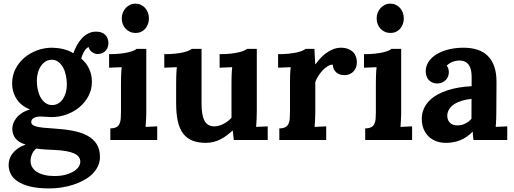

<svg xmlns="http://www.w3.org/2000/svg" viewBox="-20 -783 2874 1074"><path d="M284.7 55.7Q273.4 55.2 260.3 54.7Q247.1 54.2 233.6 53.2Q220.2 52.2 207 51Q193.8 49.8 183.1 47.9Q166.5 60.5 158.7 80.1Q150.9 99.6 150.9 117.2Q150.9 136.7 160.2 152.3Q169.4 168 187 179Q204.6 189.9 229.2 195.8Q253.9 201.7 284.7 201.7Q319.8 201.7 346.9 194.3Q374 187 392.3 175.5Q410.6 164.1 419.9 149.9Q429.2 135.7 429.2 121.6Q429.2 90.8 394 75Q358.9 59.1 284.7 55.7ZM270 -448.7Q250 -448.7 234.6 -439Q219.2 -429.2 208.3 -412.8Q197.3 -396.5 191.7 -375Q186 -353.5 186 -330.6Q186 -304.2 191.7 -279.8Q197.3 -255.4 208 -236.6Q218.8 -217.8 234.9 -206.5Q251 -195.3 271.5 -195.3Q291.5 -195.3 306.9 -205.1Q322.3 -214.8 332.8 -231Q343.3 -247.1 348.6 -267.3Q354 -287.6 354 -308.1Q354 -334.5 348.9 -359.6Q343.8 -384.8 333.3 -404.5Q322.8 -424.3 306.9 -436.5Q291 -448.7 270 -448.7ZM524.4 -481Q517.1 -481 509 -484.1Q501 -487.3 494.1 -492.4Q487.3 -497.6 482.4 -504.6Q477.5 -511.7 476.1 -519.5Q469.2 -518.1 462.4 -510.7Q455.6 -503.4 450 -493.7Q444.3 -483.9 440.2 -473.4Q436 -462.9 434.6 -455.1Q463.9 -430.2 479 -397.2Q494.1 -364.3 494.1 -326.2Q494.1 -282.7 475.1 -246.3Q456.1 -210 424.6 -183.6Q393.1 -157.2 352.1 -142.6Q311 -127.9 267.1 -127.9Q253.4 -127.9 237.5 -129.6Q221.7 -131.3 206.5 -131.3Q184.6 -131.3 169.7 -123.3Q154.8 -115.2 154.8 -101.1Q154.8 -91.8 161.6 -85.4Q168.5 -79.1 183.6 -75.2Q198.7 -71.3 223.1 -68.6Q247.6 -65.9 282.7 -64Q340.3 -60.5 387.5 -51.5Q434.6 -42.5 468.3 -24.4Q502 -6.3 520.5 22.7Q539.1 51.8 539.1 95.2Q539.1 123.5 527.3 147.7Q515.6 171.9 495.4 191.4Q475.1 210.9 447.5 225.8Q419.9 240.7 388.7 250.7Q357.4 260.7 323.5 265.9Q289.6 271 256.3 271Q191.4 271 147.7 260Q104 249 77.4 230.7Q50.8 212.4 39.6 189Q28.3 165.5 28.3 140.1Q28.3 124.5 33 108.4Q37.6 92.3 48.6 77.4Q59.6 62.5 77.6 49.1Q95.7 35.6 123 25.4Q102.5 19.5 88.4 10.3Q74.2 1 65.4 -10.5Q56.6 -22 52.7 -35.4Q48.8 -48.8 48.8 -63Q48.8 -75.7 53.7 -90.8Q58.6 -106 70.1 -121.1Q81.5 -136.2 100.1 -149.2Q118.7 -162.1 146.5 -170.4V-171.4Q124.5 -179.7 106.4 -193.4Q88.4 -207 75.4 -225.6Q62.5 -244.1 55.2 -267.1Q47.9 -290 47.9 -316.9Q47.9 -360.8 66.7 -397.5Q85.4 -434.1 116.7 -460.4Q147.9 -486.8 188 -501.5Q228 -516.1 270.5 -516.1Q283.7 -516.1 299.3 -514.4Q314.9 -512.7 331.1 -509Q347.2 -505.4 362.3 -499.5Q377.4 -493.7 390.1 -484.9Q398.4 -507.8 410.2 -529.5Q421.9 -551.3 437.7 -568.4Q453.6 -585.4 473.4 -595.7Q493.2 -606 517.1 -606Q550.8 -606 568.6 -588.4Q586.4 -570.8 586.4 -541.5Q586.4 -532.2 583.5 -521.7Q580.6 -511.2 573.5 -502.2Q566.4 -493.2 554.4 -487.1Q542.5 -481 524.4 -481Z M798.3 -160.6Q798.3 -153.3 798.1 -143.1Q797.9 -132.8 797.4 -121.1Q796.9 -109.4 796.1 -96.9Q795.4 -84.5 794.4 -73.2L859.4 -76.2V0H597.2V-64.9Q618.2 -64.9 630.1 -71.3Q642.1 -77.6 647.9 -89.4Q653.8 -101.1 655.3 -117.4Q656.7 -133.8 656.7 -153.8V-319.8Q656.7 -337.9 657.5 -361.3Q658.2 -384.8 660.6 -407.2L590.3 -404.3V-480Q625 -480 651.6 -482.9Q678.2 -485.8 697 -490.2Q715.8 -494.6 727.3 -499.8Q738.8 -504.9 744.1 -509.8H798.3ZM813 -680.2Q813 -663.1 807.6 -648.4Q802.2 -633.8 792.7 -622.6Q783.2 -611.3 769.3 -605Q755.4 -598.6 738.8 -598.6Q721.7 -598.6 707.3 -605Q692.9 -611.3 682.6 -622.6Q672.4 -633.8 666.7 -648.4Q661.1 -663.1 661.1 -680.2Q661.1 -697.3 667.2 -712.4Q673.3 -727.5 683.8 -738.8Q694.3 -750 708 -756.3Q721.7 -762.7 737.3 -762.7Q753.4 -762.7 767.3 -756.3Q781.2 -750 791.5 -738.8Q801.8 -727.5 807.4 -712.4Q813 -697.3 813 -680.2Z M1416.5 -160.6Q1416 -132.8 1415.5 -121.1Q1415 -109.4 1414.3 -96.9Q1413.6 -84.5 1412.6 -73.2L1477.5 -76.2V0H1287.6L1282.2 -52.2H1281.2Q1266.1 -39.1 1249.8 -26.6Q1233.4 -14.2 1215.1 -4.6Q1196.8 4.9 1176 10.5Q1155.3 16.1 1131.3 16.1Q1086.9 16.1 1055.4 3.2Q1023.9 -9.8 1003.9 -36.6Q983.9 -63.5 974.6 -105.2Q965.3 -147 965.3 -205.1V-319.8Q965.3 -337.9 966.1 -361.3Q966.8 -384.8 969.2 -407.2L898.9 -404.3V-480Q933.6 -480 960.2 -482.9Q986.8 -485.8 1005.6 -490.2Q1024.4 -494.6 1035.9 -499.8Q1047.4 -504.9 1052.7 -509.8H1107.4V-203.6Q1107.4 -137.7 1124.3 -106.9Q1141.1 -76.2 1179.2 -76.2Q1191.4 -76.2 1204.6 -79.8Q1217.8 -83.5 1230.5 -90.1Q1243.2 -96.7 1254.6 -105.5Q1266.1 -114.3 1274.9 -124V-319.8Q1274.9 -337.9 1275.6 -361.3Q1276.4 -384.8 1278.8 -407.2L1208.5 -404.3V-480Q1243.2 -480 1269.5 -482.9Q1295.9 -485.8 1314.7 -490.2Q1333.5 -494.6 1345 -499.8Q1356.4 -504.9 1361.8 -509.8H1416.5Z M1888.7 -516.1Q1906.2 -516.1 1922.1 -511.2Q1938 -506.3 1950 -496.3Q1961.9 -486.3 1969 -470.7Q1976.1 -455.1 1976.1 -433.1Q1976.1 -421.4 1972.2 -408.9Q1968.3 -396.5 1960 -386.2Q1951.7 -376 1938.2 -369.4Q1924.8 -362.8 1905.8 -362.8Q1895.5 -362.8 1884.8 -365.5Q1874 -368.2 1865 -374.8Q1856 -381.3 1849.4 -392.6Q1842.8 -403.8 1841.3 -421.4Q1826.2 -421.4 1810.8 -411.4Q1795.4 -401.4 1782 -386.5Q1768.6 -371.6 1758.3 -354.5Q1748 -337.4 1743.7 -323.7V-160.6Q1743.7 -153.3 1743.4 -143.1Q1743.2 -132.8 1742.7 -121.1Q1742.2 -109.4 1741.5 -96.9Q1740.7 -84.5 1739.7 -73.2L1804.7 -76.2V0H1542.5V-64.9Q1563.5 -64.9 1575.4 -71.3Q1587.4 -77.6 1593.3 -89.4Q1599.1 -101.1 1600.6 -117.4Q1602.1 -133.8 1602.1 -153.8V-322.3Q1602.1 -340.3 1602.8 -362.5Q1603.5 -384.8 1606 -407.2L1535.6 -404.3V-480Q1570.3 -480 1596.9 -482.9Q1623.5 -485.8 1642.3 -490.2Q1661.1 -494.6 1672.6 -499.8Q1684.1 -504.9 1689.5 -509.8H1738.8L1743.2 -423.8H1744.6Q1754.4 -437 1768.3 -453.1Q1782.2 -469.2 1800.5 -483.2Q1818.8 -497.1 1840.8 -506.6Q1862.8 -516.1 1888.7 -516.1Z M2224.1 -160.6Q2224.1 -153.3 2223.9 -143.1Q2223.6 -132.8 2223.1 -121.1Q2222.7 -109.4 2221.9 -96.9Q2221.2 -84.5 2220.2 -73.2L2285.2 -76.2V0H2022.9V-64.9Q2043.9 -64.9 2055.9 -71.3Q2067.9 -77.6 2073.7 -89.4Q2079.6 -101.1 2081.1 -117.4Q2082.5 -133.8 2082.5 -153.8V-319.8Q2082.5 -337.9 2083.3 -361.3Q2084 -384.8 2086.4 -407.2L2016.1 -404.3V-480Q2050.8 -480 2077.4 -482.9Q2104 -485.8 2122.8 -490.2Q2141.6 -494.6 2153.1 -499.8Q2164.6 -504.9 2169.9 -509.8H2224.1ZM2238.8 -680.2Q2238.8 -663.1 2233.4 -648.4Q2228 -633.8 2218.5 -622.6Q2209 -611.3 2195.1 -605Q2181.2 -598.6 2164.6 -598.6Q2147.5 -598.6 2133.1 -605Q2118.7 -611.3 2108.4 -622.6Q2098.1 -633.8 2092.5 -648.4Q2086.9 -663.1 2086.9 -680.2Q2086.9 -697.3 2093 -712.4Q2099.1 -727.5 2109.6 -738.8Q2120.1 -750 2133.8 -756.3Q2147.5 -762.7 2163.1 -762.7Q2179.2 -762.7 2193.1 -756.3Q2207 -750 2217.3 -738.8Q2227.5 -727.5 2233.2 -712.4Q2238.8 -697.3 2238.8 -680.2Z M2617.7 -230Q2589.4 -227.1 2564.5 -219.7Q2539.6 -212.4 2521.2 -200.4Q2502.9 -188.5 2492.4 -171.9Q2481.9 -155.3 2481.9 -133.8Q2482.4 -119.6 2487.3 -109.9Q2492.2 -100.1 2499.8 -93.8Q2507.3 -87.4 2517.3 -84.5Q2527.3 -81.5 2538.1 -81.5Q2561.5 -81.5 2581.5 -91.3Q2601.6 -101.1 2617.2 -118.2ZM2361.3 -384.3Q2361.3 -413.6 2377.7 -438Q2394 -462.4 2422.6 -479.7Q2451.2 -497.1 2489.7 -506.6Q2528.3 -516.1 2572.3 -516.1Q2616.2 -516.1 2650.6 -504.9Q2685.1 -493.7 2708.7 -470.2Q2732.4 -446.8 2744.9 -410.6Q2757.3 -374.5 2757.3 -324.7Q2757.3 -299.3 2757.1 -280Q2756.8 -260.7 2756.8 -242.9Q2756.8 -225.1 2756.6 -205.6Q2756.3 -186 2756.3 -160.6Q2756.3 -153.3 2756.1 -143.1Q2755.9 -132.8 2755.6 -121.1Q2755.4 -109.4 2754.6 -96.9Q2753.9 -84.5 2752.9 -73.2L2817.4 -76.2V0H2628.4Q2626.5 -14.2 2625.7 -23.7Q2625 -33.2 2624.5 -45.9H2623.5Q2589.4 -11.7 2552.2 2.2Q2515.1 16.1 2475.6 16.1Q2443.4 16.1 2418 6.1Q2392.6 -3.9 2375.2 -22Q2357.9 -40 2348.6 -64.2Q2339.4 -88.4 2339.4 -117.2Q2339.4 -148.9 2350.6 -174.3Q2361.8 -199.7 2381.6 -219.7Q2401.4 -239.7 2428.2 -254.4Q2455.1 -269 2486.1 -278.8Q2517.1 -288.6 2550.8 -293.9Q2584.5 -299.3 2618.2 -300.8V-353Q2618.2 -373 2614.7 -389.9Q2611.3 -406.7 2603 -418.9Q2594.7 -431.2 2581.1 -438Q2567.4 -444.8 2546.9 -444.3Q2526.4 -443.4 2508.8 -436Q2491.2 -428.7 2478.5 -415.5Q2486.3 -407.2 2488.5 -396.5Q2490.7 -385.7 2490.7 -378.4Q2490.7 -367.7 2486.8 -356.7Q2482.9 -345.7 2474.6 -336.7Q2466.3 -327.6 2453.6 -321.8Q2440.9 -315.9 2423.3 -315.9Q2408.7 -316.4 2397 -322Q2385.3 -327.6 2377.4 -336.7Q2369.6 -345.7 2365.5 -357.9Q2361.3 -370.1 2361.3 -384.3Z"/></svg>

Font: Parastoo FD
Style: Bold-FD
Weight: 700
Foundry: Saber Rastikerdar (saber.rastikerdar@gmail.com)
Version: Version 2.0.1